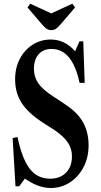

<svg xmlns="http://www.w3.org/2000/svg" viewBox="-20 -980 530 1010"><path d="M246 9Q181.5 9 111 -40.5L81 0H61.5L46.5 -253.5L72 -259.5Q96.5 -143.5 136.8 -91.8Q177 -40 243.5 -40Q296.5 -40 327.5 -71.8Q358.5 -103.5 358.5 -158.5Q358.5 -198 337 -230.2Q315.5 -262.5 265.5 -296.5L203 -336.5Q127 -386.5 93.2 -439.5Q59.5 -492.5 59.5 -563Q59.5 -623 84.2 -670.2Q109 -717.5 151.5 -744.8Q194 -772 247.5 -772Q321 -772 375 -710.5L398 -762.5H418L425.5 -544H398.5Q361 -722.5 251 -722.5Q208 -722.5 183.2 -694.5Q158.5 -666.5 158.5 -617.5Q158.5 -575 181.5 -541.8Q204.5 -508.5 260.5 -472.5L321.5 -432Q387.5 -389 416.8 -336.8Q446 -284.5 446 -215.5Q446 -151.5 419.5 -100.8Q393 -50 347.8 -20.5Q302.5 9 246 9ZM249.5 -821.5Q234.5 -821.5 224.2 -829.2Q214 -837 201.5 -851L124.5 -941L139 -960.5L249.5 -909.5L360.5 -960.5L375 -941L298 -851Q284.5 -835.5 274 -828.5Q263.5 -821.5 249.5 -821.5Z"/></svg>

Font: Libre Caslon Condensed Medium
Style: Regular
Weight: 500
Designer: Pablo Impallari, Rodrigo Fuenzalida, Katja Schimmel, Ertekin Erdin
Foundry: Pablo Impallari, Rodrigo Fuenzalida
Version: Version 2.000; ttfautohint (v1.8.4.7-5d5b);gftools[0.9.33]